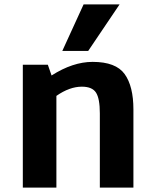

<svg xmlns="http://www.w3.org/2000/svg" viewBox="-20 -855 707 875"><path d="M84 0ZM588 -356V0H435V-338Q435 -406 417.5 -433Q400 -460 353 -460Q297 -460 237 -418V0H84V-560H198L215 -511Q312 -573 402 -573Q508 -573 548 -517.5Q588 -462 588 -356ZM361 -835H525L382 -623H264Z"/></svg>

Font: Martel Sans ExtraBold
Style: Regular
Weight: 800
Designer: Dan Reynolds and Mathieu Réguer
Foundry: Dan Reynolds and Mathieu Réguer
Version: Version 1.002; ttfautohint (v1.1) -l 5 -r 5 -G 72 -x 0 -D la